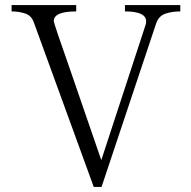

<svg xmlns="http://www.w3.org/2000/svg" viewBox="-20 -741 766 769"><path d="M26.4 -695.3V-720.7H285.2V-695.3Q195.3 -695.3 195.3 -656.2Q195.3 -648.4 267.6 -442.4Q338.9 -236.3 385.7 -99.6L563.5 -642.6Q565.4 -649.4 565.4 -655.3Q565.4 -695.3 480.5 -695.3V-720.7H702.1V-695.3Q669.9 -695.3 643.1 -686.5Q616.2 -677.7 605.5 -647.5L386.7 7.8H355.5L116.2 -649.4Q106.4 -678.7 80.6 -687Q54.7 -695.3 26.4 -695.3ZM99.6 -695.3ZM179.7 -695.3ZM581.1 -695.3ZM621.1 -695.3Z"/></svg>

Font: GenEi Koburi Mincho v6
Style: Regular
Weight: 400
Designer: o_tamon (Modified)
Foundry: o_tamon / Adobe Systems Incorporated
Version: Version 6.1